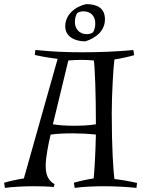

<svg xmlns="http://www.w3.org/2000/svg" viewBox="-74 -905 693 933"><path d="M98 -662 95 -638C124 -631 177 -622 206 -619L42 -38C19 -35 -32 -24 -54 -17L-50 8C-13 3 41 0 91 0C123 0 164 1 187 4L191 -10C156 -30 148 -62 148 -101C148 -139 162 -210 172 -251C208 -256 245 -257 281 -257C316 -257 357 -255 392 -251C390 -160 385 -72 381 -38C358 -35 307 -24 285 -17L289 8C329 2 393 0 433 0C479 0 543 3 589 8L592 -16C563 -23 512 -32 482 -35C477 -72 469 -184 469 -354C469 -448 477 -579 482 -616C505 -619 556 -630 578 -637L574 -662C491 -654 408 -651 325 -651C242 -651 181 -654 98 -662ZM281 -294C249 -294 215 -296 183 -301C183 -301 189 -325 199 -367L258 -611C279 -613 301 -614 322 -614C343 -614 361 -613 382 -611C387 -577 392 -456 392 -301C357 -295 316 -294 281 -294ZM243 -777C243 -727 290 -704 340 -704C393 -720 436 -756 436 -811C436 -865 399 -885 345 -885C290 -873 243 -833 243 -777ZM331 -850C367 -850 389 -827 389 -791C389 -777 386 -760 378 -748C371 -742 358 -739 348 -739C313 -739 290 -763 290 -798C290 -812 293 -829 301 -841C308 -847 321 -850 331 -850Z"/></svg>

Font: Almendra
Style: Regular
Weight: 400
Designer: Ana Sanfelippo
Foundry: Ana Sanfelippo
Version: Version 1.003